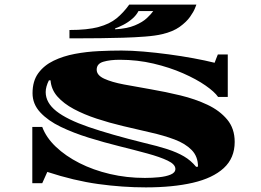

<svg xmlns="http://www.w3.org/2000/svg" viewBox="-20 -790 1132 832"><path d="M612 22Q511 22 406 7.5Q301 -7 185 -45L163 4H120V-240H163Q180 -194 222 -154Q264 -114 324 -83.5Q384 -53 456.5 -36Q529 -19 608 -19Q639 -19 669 -22Q699 -25 719.5 -33.5Q740 -42 740 -58Q740 -78 706.5 -94Q673 -110 618 -125Q563 -140 496.5 -156.5Q430 -173 364 -193.5Q298 -214 243 -240.5Q188 -267 154.5 -303Q121 -339 121 -386Q121 -439 146 -473Q171 -507 212.5 -527Q254 -547 304.5 -556.5Q355 -566 408 -568.5Q461 -571 507 -571Q549 -571 602 -566.5Q655 -562 711 -554.5Q767 -547 818.5 -537.5Q870 -528 910 -518Q913 -527 917 -536.5Q921 -546 924 -554H967V-370H925Q910 -392 870.5 -419.5Q831 -447 773 -472.5Q715 -498 645 -514.5Q575 -531 499 -531Q457 -531 428 -522.5Q399 -514 399 -488Q399 -464 431.5 -449Q464 -434 517 -424Q570 -414 634 -403Q698 -392 762 -376.5Q826 -361 879 -336Q932 -311 964.5 -272Q997 -233 997 -175Q997 -105 949.5 -61.5Q902 -18 815.5 2Q729 22 612 22ZM830 -67 838 -68Q838 -112 810.5 -140Q783 -168 736.5 -185.5Q690 -203 632 -216Q574 -229 512 -244Q453 -258 398.5 -276Q344 -294 300 -317.5Q256 -341 229 -371.5Q202 -402 199 -442H192Q178 -414 178 -391Q178 -345 224 -308.5Q270 -272 364.5 -239.5Q459 -207 604 -171Q664 -157 705.5 -143.5Q747 -130 777 -112.5Q807 -95 830 -67ZM281 -624V-660Q359 -660 407 -673Q455 -686 485 -710.5Q515 -735 540 -770H831Q831 -770 825 -754.5Q819 -739 803.5 -717Q788 -695 759 -674Q730 -653 683 -642Q654 -635 608.5 -631.5Q563 -628 512.5 -626.5Q462 -625 415 -624.5Q368 -624 335 -624ZM479 -663Q531 -666 564.5 -680Q598 -694 617 -712Q636 -730 644 -742H580Q571 -724 553 -708.5Q535 -693 514.5 -682.5Q494 -672 479 -667Z"/></svg>

Font: Diplomata
Style: Regular
Weight: 400
Designer: Eduardo Rodriguez Tunni
Foundry: Eduardo Rodriguez Tunni
Version: Version 1.002; ttfautohint (v1.8.4.7-5d5b);gftools[0.9.23]